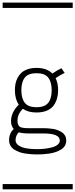

<svg xmlns="http://www.w3.org/2000/svg" viewBox="-20 -990 570 1453"><path d="M112.3 -73.7Q112.3 -58.1 117.2 -47.6Q122.1 -37.1 128.4 -31.7Q134.8 -26.4 148.7 -23.7Q162.6 -21 172.1 -20.5Q181.6 -20 201.7 -20H309.6Q326.7 -20 342.8 -18.8Q358.9 -17.6 379.6 -14.6Q400.4 -11.7 417.5 -4.9Q434.6 2 449.5 11.7Q464.4 21.5 472.9 37.4Q481.4 53.2 481.4 73.2Q481.4 95.7 470.5 113.8Q459.5 131.8 440.2 142.8Q420.9 153.8 398.9 161.4Q377 168.9 350.1 172.6Q323.2 176.3 302.7 177.5Q282.2 178.7 260.7 178.7Q238.8 178.7 218.3 177.2Q197.8 175.8 172.1 172.1Q146.5 168.5 125.7 160.6Q105 152.8 86.9 141.4Q68.8 129.9 58.8 111.6Q48.8 93.3 48.8 70.3Q48.8 18.6 84 -13.7Q63.5 -36.1 63.5 -73.7Q63.5 -139.6 122.1 -198.2Q92.8 -240.7 92.8 -307.1Q92.8 -333 97.2 -356Q101.6 -378.9 113.3 -401.4Q125 -423.8 142.8 -439.9Q160.6 -456.1 189.7 -466.1Q218.8 -476.1 256.3 -476.1Q334 -476.1 376.5 -433.6Q411.1 -457.5 444.8 -473.6L469.2 -438.5Q433.1 -421.4 400.9 -398.4Q419.9 -359.9 419.9 -307.1Q419.9 -274.4 412.1 -246.3Q404.3 -218.3 387 -193.1Q369.6 -168 336.2 -153.3Q302.7 -138.7 256.3 -138.7Q192.4 -138.7 152.8 -167Q130.4 -143.6 121.3 -121.8Q112.3 -100.1 112.3 -73.7ZM141.6 -307.1Q141.6 -245.6 167.5 -212.2Q193.4 -178.7 256.3 -178.7Q319.3 -178.7 345.2 -212.2Q371.1 -245.6 371.1 -307.1Q371.1 -369.1 345.2 -402.6Q319.3 -436 256.3 -436Q193.4 -436 167.5 -402.6Q141.6 -369.1 141.6 -307.1ZM123 11.2Q112.8 19 105.2 35.2Q97.7 51.3 97.7 70.3Q97.7 95.2 121.6 111.1Q145.5 127 180.2 132.8Q214.8 138.7 260.7 138.7Q293.9 138.7 323.5 135Q353 131.3 377.9 124Q402.8 116.7 417.7 103.5Q432.6 90.3 432.6 73.2Q432.6 20 309.6 20H201.7Q148.9 20 123 11.2ZM0 402.8H530.3V442.9H0ZM0 -970.2H530.3V-930.2H0Z"/></svg>

Font: AzarMehrMSRS1
Style: Regular
Weight: 1
Designer: Amin Abedi
Version: Version 1.00